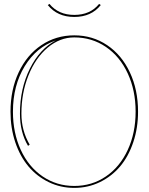

<svg xmlns="http://www.w3.org/2000/svg" viewBox="-20 -940 745 963"><path d="M352.5 -865.2Q432.6 -865.2 477.1 -920.4L485.4 -914.6Q438 -855 352.5 -855Q267.6 -855 219.7 -914.6L228 -920.4Q273.4 -865.2 352.5 -865.2ZM128.9 -214.4 120.6 -208.5Q80.1 -276.4 80.1 -370.1Q80.1 -496.1 130.1 -596.2Q180.2 -696.3 260.3 -737.3Q162.6 -704.1 103.8 -607.7Q44.9 -511.2 44.9 -379.9Q44.9 -273.4 84.2 -188.2Q123.5 -103 193.8 -55.2Q264.2 -7.3 352.5 -7.3Q440.9 -7.3 511.2 -55.2Q581.5 -103 620.8 -188.2Q660.2 -273.4 660.2 -379.9Q660.2 -486.3 620.8 -571.5Q581.5 -656.7 511.2 -704.6Q440.9 -752.4 352.5 -752.4Q280.3 -752.4 219.2 -701.2Q158.2 -649.9 122.8 -562Q87.4 -474.1 87.4 -370.1Q87.4 -284.7 128.9 -214.4ZM32.7 -379.9Q32.7 -489.7 73.7 -577.1Q114.7 -664.6 187.7 -713.6Q260.7 -762.7 352.5 -762.7Q444.3 -762.7 517.3 -713.6Q590.3 -664.6 631.3 -577.1Q672.4 -489.7 672.4 -379.9Q672.4 -297.9 648.4 -226.6Q624.5 -155.3 582.3 -105.2Q540 -55.2 480.7 -26.4Q421.4 2.4 352.5 2.4Q283.7 2.4 224.4 -26.4Q165 -55.2 122.8 -105.2Q80.6 -155.3 56.6 -226.6Q32.7 -297.9 32.7 -379.9Z"/></svg>

Font: ZnikomitNo25
Style: Regular
Weight: 100
Designer: gluk
Foundry: gluk
Version: Version 0.56